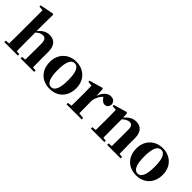

<svg xmlns="http://www.w3.org/2000/svg" viewBox="141 -1859 2909 2909"><g transform="rotate(45 1595.5 -404.5)"><path d="M614 -36C613 -94 612 -179 612 -238V-368C612 -504 546 -563 449 -563C374 -563 323 -533 263 -462V-656L266 -817L252 -826L31 -783V-757L104 -750V-238C104 -182 103 -96 102 -37L36 -31V0H325V-31L267 -36C266 -95 265 -182 265 -238V-434C306 -471 345 -488 377 -488C421 -488 450 -460 450 -382V-238C450 -180 449 -95 448 -37L384 -31V0H674V-31Z M1018 17C1188 17 1302 -97 1302 -276C1302 -455 1176 -563 1018 -563C861 -563 735 -453 735 -276C735 -100 847 17 1018 17ZM1018 -18C946 -18 906 -100 906 -274C906 -449 946 -528 1018 -528C1090 -528 1129 -449 1129 -274C1129 -100 1090 -18 1018 -18Z M1592 -552 1578 -562 1361 -499V-475L1436 -467C1438 -419 1439 -386 1439 -321V-238C1439 -182 1438 -96 1437 -38L1369 -31V0H1694V-31L1602 -40C1601 -99 1600 -183 1600 -238V-321C1619 -395 1643 -438 1683 -475L1692 -463C1719 -427 1743 -403 1781 -403C1831 -403 1851 -440 1855 -484C1845 -544 1805 -563 1758 -563C1698 -563 1630 -511 1600 -409Z M2468 -36C2466 -94 2465 -179 2465 -238V-370C2465 -501 2400 -563 2305 -563C2239 -563 2184 -540 2118 -464L2112 -552L2098 -562L1881 -499V-475L1956 -467C1958 -419 1959 -386 1959 -321V-238C1959 -182 1958 -96 1957 -37L1890 -31V0H2179V-31L2122 -36C2121 -95 2120 -182 2120 -238V-431C2163 -469 2204 -488 2234 -488C2281 -488 2303 -460 2303 -382V-238C2303 -180 2302 -95 2301 -37L2238 -31V0H2528V-31Z M2872 17C3042 17 3156 -97 3156 -276C3156 -455 3030 -563 2872 -563C2715 -563 2589 -453 2589 -276C2589 -100 2701 17 2872 17ZM2872 -18C2800 -18 2760 -100 2760 -274C2760 -449 2800 -528 2872 -528C2944 -528 2983 -449 2983 -274C2983 -100 2944 -18 2872 -18Z"/></g></svg>

Font: Noto Serif CJK JP Black
Style: Regular
Weight: 900
Designer: Ryoko NISHIZUKA 西塚涼子 (kana & ideographs); Frank Grießhammer (Latin, Greek & Cyrillic); Wenlong ZHANG 张文龙 (bopomofo); San
Foundry: Adobe Systems Incorporated
Version: Version 1.001;PS 1.001;hotconv 16.6.54;makeotf.lib2.5.65590